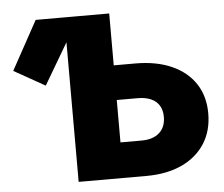

<svg xmlns="http://www.w3.org/2000/svg" viewBox="-52 -787 989 846"><g transform="rotate(-5 443.0 -364.0)"><path d="M154.8 -435.1 17.6 -512.2 135.7 -727.5H327.1ZM383.8 -498H556.2Q648.9 -498 716.6 -468Q784.2 -438 820.8 -382.6Q857.4 -327.1 857.4 -251Q857.4 -174.3 821.3 -117.9Q785.2 -61.5 719 -30.8Q652.8 0 561.5 0H262.2V-727.5H460.9V-157.2H553.7Q605 -157.2 633.1 -182.4Q661.1 -207.5 661.1 -252.9Q661.1 -282.2 648.7 -302.7Q636.2 -323.2 612.1 -334Q587.9 -344.7 553.7 -344.7H383.8Z"/></g></svg>

Font: Inter 18pt Black
Style: Regular
Weight: 900
Designer: Rasmus Andersson
Foundry: rsms
Version: Version 4.001;git-66647c0bb